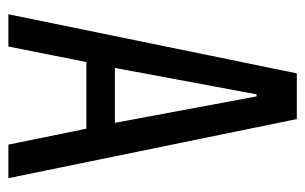

<svg xmlns="http://www.w3.org/2000/svg" viewBox="-155 -573 728 458"><g transform="rotate(90 209.0 -344.0)"><path d="M14 0 155 -688H264L405 0H325L287 -186H128L91 0ZM142 -254H273L210 -592H205Z"/></g></svg>

Font: Saira ExtraCondensed Medium
Style: Regular
Weight: 500
Width: 2
Designer: Hector Gatti with collaboration of the Omnibus-Type team
Foundry: Omnibus-Type
Version: Version 1.101